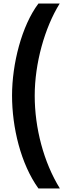

<svg xmlns="http://www.w3.org/2000/svg" viewBox="-20 -871 386 1084"><path d="M48 -332C48 -152 97 54 197 193H318C226 44 176 -149 176 -331C176 -513 232 -714 317 -851H197C102 -725 48 -509 48 -332Z"/></svg>

Font: Noto Sans Tamil UI SemiCondensed
Style: Bold
Weight: 700
Width: 4
Designer: Jelle Bosma - Monotype Design Team
Foundry: Monotype Imaging Inc.
Version: Version 2.004